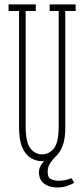

<svg xmlns="http://www.w3.org/2000/svg" viewBox="-20 -720 382 872"><path d="M171 12Q144.5 12 120.5 -2Q96.5 -16 81.5 -49.5Q66.5 -83 66.5 -141V-670H19V-700H142.5V-670H96.5V-148Q96.5 -73 118 -46Q139.5 -19 171 -19Q203 -19 224.8 -46Q246.5 -73 246.5 -148V-670H205.5V-700H323.5V-670H276.5V-141Q276.5 -88.5 264 -56.8Q251.5 -25 232 -8.5Q221.5 1.5 209 19.2Q196.5 37 196.5 60Q196.5 87.5 213.2 94.2Q230 101 247 101Q258.5 101 275.5 98Q292.5 95 304 88.5L317 109.5Q306 117.5 285.2 124.5Q264.5 131.5 238.5 131.5Q220.5 131.5 201.5 125.2Q182.5 119 169.8 103.8Q157 88.5 157 62.5Q157 47.5 163.8 34.8Q170.5 22 180 11.5Q175.5 12 171 12Z"/></svg>

Font: Imbue 10pt Thin
Style: Regular
Weight: 100
Designer: Tyler Finck
Foundry: Etcetera Type Company
Version: Version 1.102; ttfautohint (v1.8.3)